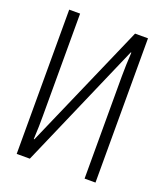

<svg xmlns="http://www.w3.org/2000/svg" viewBox="-133 -804 765 893"><g transform="rotate(20 250.0 -357.0)"><path d="M55 0V-714H109V-207Q109 -181 108.5 -156Q108 -131 106 -92H109L381 -714H445V0H391V-506Q391 -536 392 -563.5Q393 -591 395 -625H392L120 0Z"/></g></svg>

Font: Noto Sans Mono ExtraCondensed Light
Style: Regular
Weight: 300
Width: 2
Designer: Monotype Design Team
Foundry: Monotype Imaging Inc.
Version: Version 2.014; ttfautohint (v1.8.4.7-5d5b)